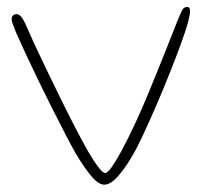

<svg xmlns="http://www.w3.org/2000/svg" viewBox="-20 -478 596 536"><path d="M271 37.5Q255 37.5 235 13.8Q215 -10 191.5 -49.5Q182 -66 165 -98.5Q148 -131 127.8 -171.2Q107.5 -211.5 87.2 -253.2Q67 -295 50.5 -330.5Q34 -366 24.5 -388Q19 -401.5 15.8 -410.5Q12.5 -419.5 12.5 -425.5Q12.5 -430.5 14.8 -433.2Q17 -436 20.2 -437.2Q23.5 -438.5 26.5 -438.5Q34 -438.5 41 -429Q48 -419.5 57 -397.5Q61 -388 74.2 -359.2Q87.5 -330.5 106.5 -290.8Q125.5 -251 146.8 -207.8Q168 -164.5 188.5 -124.8Q209 -85 225 -57Q241 -29.5 254 -12.2Q267 5 273.5 5Q280.5 5 292.2 -11.8Q304 -28.5 318 -54.5Q356 -125 395 -219.5Q434 -314 474.5 -417.5Q484.5 -442.5 489 -450.5Q493.5 -458.5 502.5 -458.5Q507 -458.5 508.8 -455.5Q510.5 -452.5 510.5 -447Q510.5 -441.5 509 -433.8Q507.5 -426 505 -416Q498.5 -392.5 484.8 -354.8Q471 -317 453.2 -272.5Q435.5 -228 416.5 -184Q397.5 -140 380.2 -103Q363 -66 350 -44Q329.5 -8.5 309 14.5Q288.5 37.5 271 37.5Z"/></svg>

Font: Gluten Thin
Style: Regular
Weight: 100
Designer: Tyler Finck
Foundry: Etcetera Type Company
Version: Version 1.300